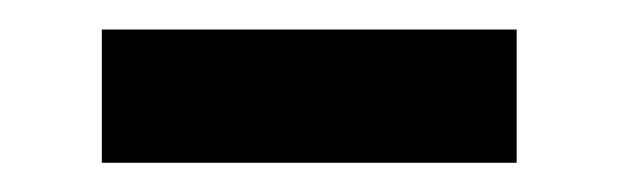

<svg xmlns="http://www.w3.org/2000/svg" viewBox="-20 -711 425 132"><path d="M50 -690.7H335.2V-599.1H50Z"/></svg>

Font: TikTok Sans Light
Style: Regular
Weight: 300
Version: Version 4.000